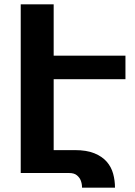

<svg xmlns="http://www.w3.org/2000/svg" viewBox="-20 -793 617 880"><path d="M226 -430V-105H323Q377 -105 412.5 -90.5Q448 -76 469 -52Q490 -28 498.5 3Q507 34 507 67H356Q356 49 350 34Q345 21 332.5 10.5Q320 0 297 0H75V-773H226V-538H555V-430Z"/></svg>

Font: Montserrat_am3
Style: Bold
Weight: 700
Designer: Julieta Ulanovsky
Foundry: Julieta Ulanovsky. Armenina letters added by Vahan Hovhannisyan
Version: Version 2.001